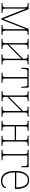

<svg xmlns="http://www.w3.org/2000/svg" viewBox="1580 -2166 596 3796"><g transform="rotate(90 1878.0 -268.0)"><path d="M40 0H236V-20H217C155 -20 150 -27 150 -98V-483H151L341 0H368L557 -483V-98C557 -27 552 -20 491 -20H474V0H670V-20H652C591 -20 585 -27 585 -98V-438C585 -509 592 -516 651 -516H670V-536H551L356 -38L161 -536H40V-516H59C119 -516 125 -509 125 -438V-98C125 -27 120 -20 58 -20H40Z M749 0H947V-20H926C867 -20 861 -27 861 -98V-114L1141 -393V-98C1141 -27 1134 -20 1076 -20H1055V0H1254V-20H1234C1175 -20 1169 -27 1169 -98V-438C1169 -509 1175 -516 1234 -516H1254V-536H1055V-516H1076C1134 -516 1141 -509 1141 -438V-426L861 -147V-438C861 -509 867 -516 926 -516H947V-536H749V-516H768C827 -516 833 -509 833 -438V-98C833 -27 827 -20 768 -20H749Z M1417 0H1619V-20H1598C1537 -20 1532 -27 1532 -98V-511H1637C1680 -511 1689 -504 1692 -453L1696 -392H1716L1711 -536H1324L1319 -392H1339L1343 -453C1347 -504 1356 -511 1398 -511H1504V-98C1504 -27 1498 -20 1437 -20H1417Z M1783 0H1981V-20H1960C1901 -20 1895 -27 1895 -98V-114L2175 -393V-98C2175 -27 2168 -20 2110 -20H2089V0H2288V-20H2268C2209 -20 2203 -27 2203 -98V-438C2203 -509 2209 -516 2268 -516H2288V-536H2089V-516H2110C2168 -516 2175 -509 2175 -438V-426L1895 -147V-438C1895 -509 1901 -516 1960 -516H1981V-536H1783V-516H1802C1861 -516 1867 -509 1867 -438V-98C1867 -27 1861 -20 1802 -20H1783Z M2367 0H2565V-20H2544C2485 -20 2479 -27 2479 -98V-262H2750V-98C2750 -27 2743 -20 2685 -20H2664V0H2862V-20H2843C2784 -20 2778 -27 2778 -98V-438C2778 -509 2784 -516 2843 -516H2862V-536H2664V-516H2685C2743 -516 2750 -509 2750 -438V-287H2479V-438C2479 -509 2485 -516 2544 -516H2565V-536H2367V-516H2386C2445 -516 2451 -509 2451 -438V-98C2451 -27 2445 -20 2386 -20H2367Z M2942 0H3147V-20H3119C3061 -20 3054 -27 3054 -98V-511H3207C3254 -511 3264 -500 3265 -445L3267 -392H3287V-536H2942V-516H2961C3020 -516 3026 -509 3026 -438V-98C3026 -27 3020 -20 2961 -20H2942Z M3556 10C3645 10 3697 -41 3697 -74C3697 -82 3692 -89 3684 -91C3667 -46 3617 -15 3561 -15C3446 -15 3390 -102 3389 -266H3716V-281C3716 -481 3642 -546 3540 -546C3449 -546 3359 -481 3359 -269C3359 -83 3427 10 3556 10ZM3686 -291H3389C3395 -461 3460 -521 3540 -521C3625 -521 3682 -460 3686 -291Z"/></g></svg>

Font: Noto Serif SemiCondensed Thin
Style: Regular
Weight: 100
Width: 4
Designer: Monotype Design Team
Foundry: Monotype Imaging Inc.
Version: Version 2.015